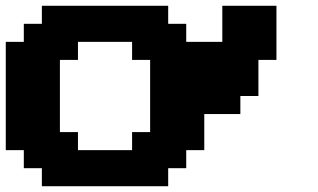

<svg xmlns="http://www.w3.org/2000/svg" viewBox="-20 -645 1102 665"><path d="M125 0H562.5V-62.5H625V-125H687.5V-250H812.5V-312.5H875V-437.5H937.5V-625H750V-500H625V-562.5H562.5V-625H125V-562.5H62.5V-500H0V-125H62.5V-62.5H125ZM437.5 -125H250V-187.5H187.5V-437.5H250V-500H437.5V-437.5H500V-187.5H437.5Z"/></svg>

Font: Faithful 32x
Style: Semibold
Weight: 400
Foundry: Faithful Resource Pack
Version: Version 1.0; January 27, 2023